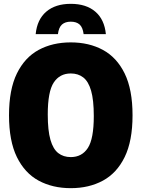

<svg xmlns="http://www.w3.org/2000/svg" viewBox="-20 -971 738 1001"><path d="M349 10Q254 10 181.5 -29.2Q109 -68.5 68 -152.2Q27 -236 27 -370Q27 -504 68 -587.8Q109 -671.5 181.5 -710.8Q254 -750 349 -750Q444 -750 516.5 -710.8Q589 -671.5 630 -587.8Q671 -504 671 -370Q671 -236 630 -152.2Q589 -68.5 516.5 -29.2Q444 10 349 10ZM349 -152Q407 -152 438 -199.5Q469 -247 469 -366Q469 -449.5 455 -498Q441 -546.5 414.2 -567.2Q387.5 -588 349 -588Q291.5 -588 260.2 -540.8Q229 -493.5 229 -374Q229 -290.5 243 -242Q257 -193.5 283.8 -172.8Q310.5 -152 349 -152ZM166 -793Q173.5 -869.5 221.2 -910.2Q269 -951 349 -951Q429.5 -951 477 -910.2Q524.5 -869.5 532 -793H416Q411.5 -828.5 395 -843.2Q378.5 -858 349 -858Q320 -858 303.2 -843.2Q286.5 -828.5 282 -793Z"/></svg>

Font: Encode Sans Condensed Black
Style: Regular
Weight: 900
Width: 3
Designer: Multiple Designers
Foundry: Impallari Type
Version: Version 3.000; ttfautohint (v1.8.3) -l 8 -r 50 -G 200 -x 14 